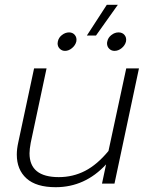

<svg xmlns="http://www.w3.org/2000/svg" viewBox="-20 -765 622 800"><path d="M425 -745H471L380 -617H342ZM220 -584Q220 -589 221 -592Q224 -608 238 -619Q252 -630 268 -630Q283 -630 292 -619Q301 -608 298 -592Q294 -576 280 -564.5Q266 -553 251 -553Q238 -553 229 -562Q220 -571 220 -584ZM426 -584Q426 -589 427 -592Q430 -608 444 -619Q458 -630 474 -630Q490 -630 499 -619Q508 -608 505 -592Q501 -576 487 -564.5Q473 -553 457 -553Q444 -553 435 -562Q426 -571 426 -584ZM50 -121Q50 -144 56 -171L122 -480H174L108 -170Q103 -143 103 -126Q103 -27 225 -27Q284 -27 334.5 -53Q385 -79 432 -136L506 -480H559L457 0H405L422 -80Q334 15 212 15Q131 15 90.5 -21.5Q50 -58 50 -121Z"/></svg>

Font: Prompt ExtraLight
Style: Italic
Weight: 275
Italic angle: -12°
Designer: Katatrad Team
Foundry: CadsonDemak
Version: Version 1.000